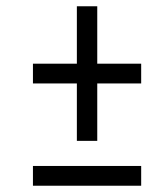

<svg xmlns="http://www.w3.org/2000/svg" viewBox="-20 -592 470 612"><path d="M225 -143V-326H85V-389H225V-572H290V-389H430V-326H290V-143ZM85 0V-63H430V0Z"/></svg>

Font: Noto Serif ExtraCondensed SemiBold
Style: Italic
Weight: 600
Width: 2
Italic angle: -12°
Designer: Monotype Design Team
Foundry: Monotype Imaging Inc.
Version: Version 2.013